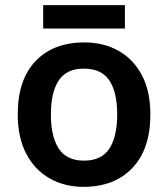

<svg xmlns="http://www.w3.org/2000/svg" viewBox="-20 -717 654 747"><path d="M565 -272Q565 -137 495 -63.5Q425 10 305 10Q231 10 173 -23Q115 -56 82 -119Q49 -182 49 -272Q49 -407 118.5 -479.5Q188 -552 308 -552Q383 -552 441 -519.5Q499 -487 532 -424.5Q565 -362 565 -272ZM178 -272Q178 -186 208.5 -139Q239 -92 307 -92Q375 -92 405.5 -139Q436 -186 436 -272Q436 -358 405.5 -404Q375 -450 306 -450Q239 -450 208.5 -404Q178 -358 178 -272ZM466 -697V-606H148V-697Z"/></svg>

Font: Noto Sans Gujarati UI SemiBold
Style: Regular
Weight: 600
Designer: Jelle Bosma - Monotype Design Team, Universal Thirst
Foundry: Monotype Imaging Inc.
Version: Version 2.106; ttfautohint (v1.8.4.7-5d5b)